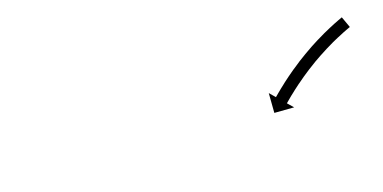

<svg xmlns="http://www.w3.org/2000/svg" viewBox="-31 -610 611 306"><g transform="rotate(-15 275.0 -456.5)"><path d="M545 -497.4C545.5 -497.6 546 -497.9 546.6 -498.1L538.2 -516.3C537.6 -516 537.1 -515.8 536.5 -515.5L536.5 -515.5L536.5 -515.5C534.9 -514.8 533.4 -514 531.8 -513.3C531.8 -513.3 531.8 -513.3 531.8 -513.3C531.8 -513.3 531.8 -513.3 531.8 -513.3C529.3 -512.1 526.9 -510.9 524.5 -509.7C524.5 -509.7 524.5 -509.7 524.5 -509.7C524.5 -509.7 524.4 -509.7 524.4 -509.7C521.3 -508.1 518.2 -506.5 515.1 -504.8C515.1 -504.8 515.1 -504.8 515.1 -504.8C515.1 -504.8 515.1 -504.8 515.1 -504.8C511.4 -502.8 507.8 -500.8 504.2 -498.8C504.2 -498.8 504.2 -498.7 504.1 -498.7C504.1 -498.7 504.1 -498.7 504.1 -498.7C500.1 -496.4 496.1 -494 492.2 -491.6C492.2 -491.6 492.2 -491.6 492.1 -491.6C492.1 -491.6 492.1 -491.6 492.1 -491.6C487.9 -488.9 483.7 -486.3 479.6 -483.6C479.6 -483.6 479.6 -483.5 479.5 -483.5C479.5 -483.5 479.5 -483.5 479.5 -483.5C475.3 -480.6 471 -477.7 466.9 -474.8C466.9 -474.8 466.8 -474.8 466.8 -474.8C466.8 -474.7 466.8 -474.7 466.8 -474.7C462.6 -471.7 458.5 -468.7 454.4 -465.6C454.4 -465.6 454.4 -465.6 454.4 -465.5C454.4 -465.5 454.4 -465.5 454.4 -465.5C450.4 -462.5 446.5 -459.4 442.7 -456.2C442.7 -456.2 442.7 -456.2 442.7 -456.2C442.6 -456.2 442.6 -456.2 442.6 -456.2C439 -453.2 435.5 -450.2 432 -447.2C432 -447.2 432 -447.2 431.9 -447.1C431.9 -447.1 431.9 -447.1 431.9 -447.1C428.8 -444.4 425.7 -441.6 422.6 -438.8C422.6 -438.8 422.6 -438.8 422.6 -438.7C422.6 -438.7 422.6 -438.7 422.6 -438.7C420 -436.3 417.4 -433.9 414.9 -431.5C414.9 -431.5 414.8 -431.5 414.8 -431.4C414.8 -431.4 414.8 -431.4 414.8 -431.4C412.9 -429.5 410.9 -427.6 409 -425.7L409 -425.7L409 -425.7C407.7 -424.4 406.5 -423.2 405.3 -422L405.2 -421.9L405.2 -421.9C404.8 -421.5 404.4 -421.1 403.9 -420.6L394.5 -429.8L394.9 -397L427.7 -397.4L418.2 -406.6C418.7 -407.1 419.1 -407.5 419.5 -407.9L419.5 -407.9L419.5 -407.9C420.7 -409.1 421.9 -410.3 423.1 -411.5L423.1 -411.5L423.1 -411.5C424.9 -413.4 426.8 -415.2 428.7 -417.1C428.7 -417.1 428.7 -417 428.7 -417C428.7 -417 428.7 -417 428.7 -417C431.2 -419.4 433.7 -421.7 436.2 -424.1C436.2 -424.1 436.1 -424 436.1 -424C436.1 -424 436.1 -424 436.1 -424C439.1 -426.7 442.1 -429.4 445.1 -432.1C445.1 -432.1 445.1 -432.1 445.1 -432.1C445.1 -432.1 445.1 -432 445.1 -432C448.5 -435 451.9 -437.9 455.4 -440.8C455.4 -440.8 455.4 -440.8 455.4 -440.8C455.3 -440.7 455.3 -440.7 455.3 -440.7C459.1 -443.8 462.8 -446.8 466.6 -449.7C466.6 -449.7 466.6 -449.7 466.6 -449.7C466.6 -449.7 466.5 -449.6 466.5 -449.6C470.5 -452.6 474.5 -455.6 478.5 -458.5C478.5 -458.5 478.5 -458.5 478.5 -458.5C478.4 -458.5 478.4 -458.5 478.4 -458.5C482.5 -461.3 486.5 -464.1 490.7 -466.9C490.7 -466.9 490.6 -466.9 490.6 -466.9C490.6 -466.8 490.6 -466.8 490.6 -466.8C494.6 -469.5 498.6 -472.1 502.7 -474.6C502.7 -474.6 502.7 -474.6 502.6 -474.6C502.6 -474.5 502.6 -474.5 502.6 -474.5C506.4 -476.9 510.3 -479.2 514.1 -481.4C514.1 -481.4 514.1 -481.4 514.1 -481.4C514.1 -481.4 514 -481.4 514 -481.4C517.5 -483.3 521 -485.3 524.6 -487.2C524.6 -487.2 524.6 -487.2 524.5 -487.2C524.5 -487.2 524.5 -487.1 524.5 -487.1C527.5 -488.7 530.5 -490.3 533.5 -491.8C533.5 -491.8 533.5 -491.8 533.5 -491.8C533.5 -491.8 533.4 -491.8 533.4 -491.8C535.8 -493 538.1 -494.1 540.5 -495.3C540.5 -495.3 540.5 -495.3 540.5 -495.2C540.4 -495.2 540.4 -495.2 540.4 -495.2C541.9 -496 543.5 -496.7 545 -497.4L545 -497.4Z"/></g></svg>

Font: FRB American Cursive Just Arrows Ultra
Style: Bold Italic
Weight: 1000
Italic angle: -25°
Version: Version 2.0;Modular Font Editor K font №1